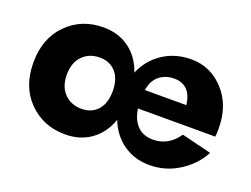

<svg xmlns="http://www.w3.org/2000/svg" viewBox="-81 -635 1061 810"><g transform="rotate(20 450.0 -230.0)"><path d="M517 -281H703Q692 -369 617 -369Q578 -369 550.5 -346.5Q523 -324 517 -281ZM263 -470Q331 -470 379.5 -434.5Q428 -399 450 -335Q476 -397 531 -433.5Q586 -470 658 -470Q744 -470 804.5 -404.5Q865 -339 865 -234Q865 -214 863 -198H516Q523 -149 549.5 -122.5Q576 -96 619 -96Q689 -96 732 -159L866 -126Q835 -67 774.5 -28.5Q714 10 642 10Q575 10 524.5 -25.5Q474 -61 450 -123Q428 -60 379.5 -25Q331 10 263 10Q166 10 100.5 -55.5Q35 -121 35 -230Q35 -339 100.5 -404.5Q166 -470 263 -470ZM292 -115Q337 -115 364 -145Q391 -175 391 -230Q391 -285 364 -315Q337 -345 292 -345Q245 -345 215 -314.5Q185 -284 185 -230Q185 -176 215 -145.5Q245 -115 292 -115Z"/></g></svg>

Font: renner_700bold
Style: Bold
Weight: 700
Version: Version 003.000 ; ttfautohint (v0.97) -l 8 -r 50 -G 200 -x 1